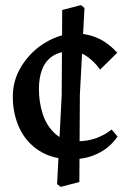

<svg xmlns="http://www.w3.org/2000/svg" viewBox="-20 -612 499 750"><path d="M30 -235Q30 -302 67 -358.5Q104 -415 161 -448Q218 -481 276 -481Q308 -481 336.5 -472.5Q365 -464 389.5 -448Q414 -432 434 -410L438 -406L371 -340Q370 -342 368 -344Q348 -372 319 -392Q290 -412 259 -412Q215 -412 186.5 -393.5Q158 -375 145 -342Q132 -309 132 -264Q132 -214 146.5 -168Q161 -122 194 -91Q227 -60 279 -60Q322 -60 356 -72.5Q390 -85 413 -104Q415 -105 416 -106L439 -79L438 -77Q423 -55 400 -36Q377 -17 341.5 -3.5Q306 10 259 10Q185 10 133.5 -23Q82 -56 56 -111.5Q30 -167 30 -235ZM203 107 221 -239 223 -573 296 -592 310 -581 292 -242 290 99 217 118Z"/></svg>

Font: TMT Limkin
Style: Regular
Weight: 400
Designer: Gabriel Drozdov
Version: Version 1.000;Glyphs 3.1.2 (3151)